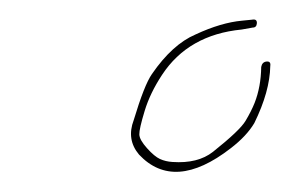

<svg xmlns="http://www.w3.org/2000/svg" viewBox="-20 -610 295 195"><path d="M240.9 -586.5C241 -589.5 239.4 -590.7 235.9 -590L225.8 -589C211.7 -587.7 196 -583.1 178.6 -575C162.9 -568.3 148.1 -554.9 134.3 -534.8C129.1 -527.4 123 -511.8 115.8 -488C110.8 -474.9 112.6 -463.2 121.2 -453C145 -427.7 176.1 -429.8 214.3 -459.4C225 -467.6 233 -476.1 238.3 -485C248.8 -506.4 254.2 -525.7 254.5 -543C255 -546.3 253.8 -547.8 250.7 -547.5C247.7 -547.2 245.9 -545.3 245.3 -542C245.1 -528.6 242.9 -516.5 238.6 -505.5C236.3 -499.8 233.3 -493.8 229.4 -487.3C225.6 -480.8 214.5 -470.3 196.3 -455.8C186 -447.7 172.3 -444.3 155.1 -445.5C150.4 -445.8 146.3 -446.8 142.5 -448.5C138.8 -450.2 134.4 -453.8 129.3 -459.5C124.2 -465.2 121.6 -469.8 121.5 -473.5C121.4 -477.2 123.2 -485.1 126.9 -497.3C130.6 -509.5 136.5 -521.7 144.6 -534C162.4 -561.1 189.4 -576.5 225.4 -580L236.7 -582C239.3 -582 240.7 -583.5 240.9 -586.5Z"/></svg>

Font: Proton
Style: LitCndIt
Weight: 500
Version: Version 1.017